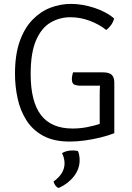

<svg xmlns="http://www.w3.org/2000/svg" viewBox="-20 -715 677 986"><path d="M492 -214.5Q491.5 -251 493.5 -275H388.5Q379.5 -275 364.2 -279.5Q349 -284 349 -309Q349 -318 351 -327.2Q353 -336.5 355 -343.5H507.5Q540.5 -343.5 553.8 -330.8Q567 -318 567 -291V-31Q536.5 -19 497.2 -9.2Q458 0.5 416.8 6.2Q375.5 12 338.5 12Q256 12 201.5 -17.8Q147 -47.5 115.2 -98Q83.5 -148.5 70.2 -210.5Q57 -272.5 57 -336.5Q57 -434 81.2 -502.5Q105.5 -571 146.8 -613.5Q188 -656 239.2 -675.5Q290.5 -695 344 -695Q402.5 -695 463.8 -675Q525 -655 566 -620.5Q561.5 -601 549.2 -585Q537 -569 525.5 -561Q490.5 -589.5 441.5 -608Q392.5 -626.5 341.5 -626.5Q286 -626.5 239.5 -599.2Q193 -572 165.2 -508.2Q137.5 -444.5 137.5 -335Q137.5 -193 190.5 -124Q243.5 -55 352.5 -55Q391.5 -55 428 -62.2Q464.5 -69.5 492 -78.5ZM380.5 61Q384 68 386.5 81.2Q389 94.5 389 107Q389 152.5 359.8 190.2Q330.5 228 281.5 250.5Q272 247.5 264.8 237.8Q257.5 228 255 217Q311.5 177 311.5 123.5Q311.5 110 307.8 96Q304 82 298.5 71.5Q321 57.5 353 57.5Q369 57.5 380.5 61Z"/></svg>

Font: Signika SC Light
Style: Regular
Weight: 300
Designer: Anna Giedryś
Foundry: Anna Giedryś
Version: Version 2.000; ttfautohint (v1.8.3) -l 8 -r 50 -G 200 -x 9 -